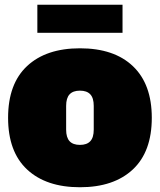

<svg xmlns="http://www.w3.org/2000/svg" viewBox="-20 -773 672 807"><path d="M14 -278Q14 -421 94 -495.5Q174 -570 316 -570Q460 -570 539 -494.5Q618 -419 618 -278Q618 -135 538 -60.5Q458 14 316 14Q174 14 94 -60.5Q14 -135 14 -278ZM374 -228V-328Q374 -361 359.5 -376.5Q345 -392 316 -392Q287 -392 272.5 -376.5Q258 -361 258 -328V-228Q258 -195 272.5 -179.5Q287 -164 316 -164Q345 -164 359.5 -179.5Q374 -195 374 -228ZM137 -635V-753H495V-635Z"/></svg>

Font: Alfa Slab One
Style: Regular
Weight: 400
Designer: JM Sole
Foundry: JM Sole
Version: Version 2.000